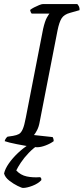

<svg xmlns="http://www.w3.org/2000/svg" viewBox="-31 -724 411 944"><path d="M151 0Q144 0 128.5 -2Q113 -4 93 -7.5Q73 -11 52.5 -15Q32 -19 16 -23Q0 -27 -8 -30Q-6 -38 -2 -43.5Q2 -49 6 -52L33 -56Q51 -59 62 -65Q73 -71 81 -89.5Q89 -108 96 -146L181 -582Q190 -621 199.5 -637.5Q209 -654 212 -657H125Q122 -660 120 -664.5Q118 -669 117 -675Q124 -681 136.5 -687.5Q149 -694 161.5 -699Q174 -704 180 -704H349Q353 -700 357 -692.5Q361 -685 360 -674L314 -661Q284 -653 272 -634Q260 -615 252 -575L164 -124Q160 -101 151.5 -84.5Q143 -68 136 -60L228 -50Q229 -49 231 -43Q233 -37 233 -30Q217 -18 193.5 -9Q170 0 151 0ZM82 200Q76 200 55.5 190Q35 180 14.5 164Q-6 148 -11 129Q-6 106 12.5 79.5Q31 53 57.5 28Q84 3 112 -14H161Q134 3 110.5 27.5Q87 52 71.5 75.5Q56 99 49 114Q70 137 100.5 143.5Q131 150 167 147Q170 150 171.5 153Q173 156 172 162Q156 179 128.5 189.5Q101 200 82 200Z"/></svg>

Font: Texturina 12pt ExtraLight
Style: Italic
Weight: 250
Italic angle: -11°
Designer: Guillermo Torres Carreño
Foundry: Omnibus-Type
Version: Version 1.002